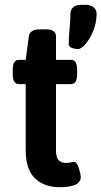

<svg xmlns="http://www.w3.org/2000/svg" viewBox="-20 -772 422 799"><path d="M87 -146V-422H60Q46 -422 39.5 -432Q33 -442 33 -465V-480Q33 -503 39.5 -513Q46 -523 60 -523H87L100 -621Q105 -650 146 -650H170Q213 -650 213 -621V-523H274Q288 -523 294.5 -513Q301 -503 301 -480V-465Q301 -442 294.5 -432Q288 -422 274 -422H213V-148Q213 -118 223.5 -106Q234 -94 255 -94Q265 -94 274 -96Q283 -98 288 -98Q300 -98 308 -72.5Q316 -47 316 -35Q316 7 228 7Q164 7 125.5 -30Q87 -67 87 -146ZM266 -588Q266 -607 267 -621Q268 -635 269 -645Q273 -687 273 -712Q273 -752 320 -752H335Q358 -752 370 -741.5Q382 -731 382 -714Q382 -679 368.5 -645Q355 -611 336.5 -589.5Q318 -568 305 -568Q291 -568 278.5 -573Q266 -578 266 -588Z"/></svg>

Font: Asap-SemiBold
Style: Regular
Weight: 600
Designer: Pablo Cosgaya
Foundry: Omnibus-Type
Version: Version 2.000; ttfautohint (v1.8)